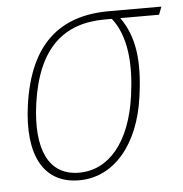

<svg xmlns="http://www.w3.org/2000/svg" viewBox="-44 -579 601 632"><g transform="rotate(-5 256.0 -263.0)"><path d="M193 10C309 10 393 -92 414 -246C431 -365 420 -445 374 -510H502L512 -536H339C174 -536 74 -449 46 -252C23 -88 75 10 193 10ZM195 -15C94 -15 53 -104 74 -255C100 -436 187 -510 323 -510H346C395 -448 401 -353 387 -253C366 -99 292 -15 195 -15Z"/></g></svg>

Font: Noto Serif SemiCondensed Thin
Style: Italic
Weight: 100
Width: 4
Italic angle: -12°
Designer: Monotype Design Team
Foundry: Monotype Imaging Inc.
Version: Version 2.013